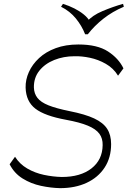

<svg xmlns="http://www.w3.org/2000/svg" viewBox="-20 -969 663 997"><path d="M292 8Q244 7 192.5 -4Q141 -15 97.5 -42Q54 -69 30 -116L58 -155Q82 -117 121.5 -94Q161 -71 208 -61Q255 -51 301 -50Q398 -50 455 -94.5Q512 -139 513 -215Q514 -250 496 -274.5Q478 -299 436 -316.5Q394 -334 323 -347Q213 -367 164 -404.5Q115 -442 113 -514Q112 -555 130 -595Q148 -635 183 -667.5Q218 -700 269.5 -719Q321 -738 387 -738Q485 -738 540.5 -702Q596 -666 621 -614L593 -576Q569 -615 529.5 -637.5Q490 -660 447 -669Q404 -678 367 -677Q310 -677 261.5 -657.5Q213 -638 184 -601.5Q155 -565 156 -514Q157 -483 174.5 -460.5Q192 -438 232 -422Q272 -406 341 -392Q422 -376 469 -354Q516 -332 536.5 -300Q557 -268 557 -221Q557 -150 523 -98.5Q489 -47 429.5 -19.5Q370 8 292 8ZM619 -949 623 -934Q564 -909 517 -872Q470 -835 436 -791H422Q405 -835 374 -873Q343 -911 297 -934L307 -949Q339 -939 366.5 -925Q394 -911 415.5 -893.5Q437 -876 448 -855L431 -856Q459 -889 512.5 -911.5Q566 -934 619 -949Z"/></svg>

Font: Savate ExtraLight
Style: Italic
Weight: 200
Italic angle: -11°
Designer: Max Esnée
Foundry: Plomb Type
Version: Version 2.000